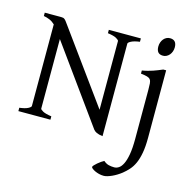

<svg xmlns="http://www.w3.org/2000/svg" viewBox="-126 -789 1161 1159"><g transform="rotate(15 454.0 -209.0)"><path d="M24.4 0V-21Q60.5 -25.4 77.9 -34.7Q95.2 -43.9 95.2 -50.8V-561Q79.1 -576.2 61.3 -583.7Q43.5 -591.3 24.4 -594.2V-615.2H127.9Q135.3 -615.2 139.9 -614Q144.5 -612.8 149.4 -608.9Q154.3 -605 159.9 -597.4Q165.5 -589.8 174.8 -577.1L495.6 -134.8V-564Q495.6 -569.8 479.7 -579.3Q463.9 -588.9 424.8 -594.2V-615.2H625V-594.2Q589.8 -589.4 572 -580.1Q554.2 -570.8 554.2 -564V14.6Q529.8 11.7 515.9 4.9Q502 -2 496.1 -10.3L153.8 -484.9V-50.8Q153.8 -44.9 170.2 -35.6Q186.5 -26.4 224.6 -21V0ZM822.3 -48.3Q822.3 7.8 815.2 47.1Q808.1 86.4 795.7 114Q783.2 141.6 766.1 160.6Q749 179.7 729.5 195.3Q716.3 205.6 701.7 214.6Q687 223.6 672.4 230.2Q657.7 236.8 644.8 240.5Q631.8 244.1 622.6 244.1Q607.4 244.1 593 240.5Q578.6 236.8 567.1 231.4Q555.7 226.1 548.6 220.2Q541.5 214.4 541.5 210.4Q541.5 206.1 548.6 198.5Q555.7 190.9 565.4 182.6Q575.2 174.3 585.7 167Q596.2 159.7 603.5 156.2Q619.1 169.9 635.7 174.1Q652.3 178.2 670.9 178.2Q685.1 178.2 699 169.2Q712.9 160.2 724.1 137.7Q735.4 115.2 742.2 76.7Q749 38.1 749 -21V-327.1Q749 -352.1 747.8 -367.2Q746.6 -382.3 740.2 -390.9Q733.9 -399.4 720 -403.3Q706.1 -407.2 680.7 -410.2V-429.7Q701.2 -433.1 717 -437.5Q732.9 -441.9 747.3 -446.5Q761.7 -451.2 775.1 -456.8Q788.6 -462.4 804.2 -468.8H822.3ZM836.9 -615.7Q836.9 -602.1 832.5 -589.8Q828.1 -577.6 820.6 -568.6Q813 -559.6 802.7 -554.2Q792.5 -548.8 780.8 -548.8Q758.8 -548.8 749 -561Q739.3 -573.2 739.3 -595.7Q739.3 -609.4 743.7 -621.6Q748 -633.8 755.6 -642.8Q763.2 -651.9 773.4 -657Q783.7 -662.1 795.4 -662.1Q836.9 -662.1 836.9 -615.7Z"/></g></svg>

Font: Noto Serif Devanagari
Style: Bold
Weight: 700
Designer: Monotype Design Team
Foundry: Monotype Imaging Inc.
Version: Version 1.01